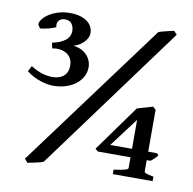

<svg xmlns="http://www.w3.org/2000/svg" viewBox="-72 -676 767 763"><g transform="rotate(10 311.5 -294.0)"><path d="M150.9 -1.5Q145 1.5 137 3.7Q128.9 5.9 119.9 7.8Q110.8 9.8 102.1 11.5Q93.3 13.2 86.9 14.6L74.7 0L509.3 -587.4Q514.2 -589.4 522.2 -591.6Q530.3 -593.8 539.3 -595.9Q548.3 -598.1 556.9 -600.1Q565.4 -602.1 570.8 -603L583 -589.4ZM594.7 -105Q588.9 -97.2 581.1 -89.6Q573.2 -82 566.9 -78.1H552.2V-32.2Q552.2 -28.8 559.6 -25.6Q566.9 -22.5 589.8 -18.1V0H429.2V-18.1Q447.3 -20.5 458.5 -22.7Q469.7 -24.9 476.1 -26.9Q482.4 -28.8 484.6 -30.8Q486.8 -32.7 486.8 -34.7V-78.1H355.5L343.8 -87.4L477.5 -273.4Q483.9 -275.4 492.2 -277.8L509.3 -282.7Q518.1 -285.2 526.1 -287.6Q534.2 -290 540 -292L552.2 -281.7V-112.3H587.4ZM260.7 -400.9Q260.7 -380.9 251.5 -363.5Q242.2 -346.2 225.6 -333Q209 -319.8 185.5 -312.3Q162.1 -304.7 134.3 -304.7Q123 -304.7 109.4 -307.1Q95.7 -309.6 81.3 -314.5Q66.9 -319.3 52.7 -326.7Q38.6 -334 25.9 -344.2L37.6 -366.7Q63 -351.1 84 -344.7Q105 -338.4 125.5 -338.4Q138.2 -338.4 149.4 -341.6Q160.6 -344.7 169.2 -351.6Q177.7 -358.4 182.6 -369.1Q187.5 -379.9 187.5 -395Q187.5 -411.1 181.6 -422.1Q175.8 -433.1 166.7 -439.7Q157.7 -446.3 147.2 -449.2Q136.7 -452.1 127.9 -452.1H121.6Q119.1 -452.1 116.9 -451.9Q114.7 -451.7 112.1 -451.2Q109.4 -450.7 105 -450.2L100.6 -472.2Q124 -477.5 138.2 -484.9Q152.3 -492.2 159.7 -500.2Q167 -508.3 169.4 -516.4Q171.9 -524.4 171.9 -531.7Q171.9 -547.9 163.6 -560.3Q155.3 -572.8 134.3 -572.8Q127.4 -572.8 121.3 -570.1Q115.2 -567.4 111.1 -562.5Q106.9 -557.6 105.7 -550.8Q104.5 -543.9 106.9 -536.1Q95.7 -530.8 77.4 -525.9Q59.1 -521 43.5 -520L34.2 -534.7Q34.2 -544.4 42.7 -555.9Q51.3 -567.4 66.7 -577.4Q82 -587.4 103.3 -594.2Q124.5 -601.1 150.4 -601.1Q175.8 -601.1 193.6 -595.5Q211.4 -589.8 222.9 -580.6Q234.4 -571.3 239.5 -559.6Q244.6 -547.9 244.6 -536.1Q244.6 -527.3 240.5 -518.1Q236.3 -508.8 228.5 -500.5Q220.7 -492.2 210 -485.4Q199.2 -478.5 186 -475.1Q203.1 -473.6 216.8 -467.3Q230.5 -460.9 240.2 -450.9Q250 -440.9 255.4 -428Q260.7 -415 260.7 -400.9ZM486.8 -229 398.9 -112.3H486.8Z"/></g></svg>

Font: Gentium Basic
Style: Bold
Weight: 700
Designer: J. Victor Gaultney and Annie Olsen
Foundry: SIL International
Version: Version 1.100